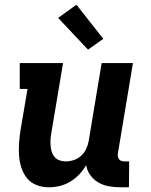

<svg xmlns="http://www.w3.org/2000/svg" viewBox="-20 -788 640 816"><path d="M187 8Q160 8 135.5 -1.5Q111 -11 95 -30.5Q79 -50 71 -75Q63 -100 61 -126Q59 -152 61 -179.5Q63 -207 67 -234L97 -410H64V-520H248L197 -216Q195 -203 194.5 -190Q194 -177 195.5 -164Q197 -151 201 -139.5Q205 -128 213.5 -119Q222 -110 234.5 -106Q247 -102 260 -102Q277 -102 294.5 -108Q312 -114 325.5 -126.5Q339 -139 346.5 -155.5Q354 -172 357 -189L412 -520H545L481 -136Q480 -129 481 -122.5Q482 -116 486 -111Q490 -106 496.5 -104Q503 -102 510 -102H529L528 8H491Q466 8 442 3.5Q418 -1 398 -12.5Q378 -24 364 -43.5Q350 -63 346 -86Q334 -65 317 -47Q300 -29 278.5 -16Q257 -3 233.5 2.5Q210 8 187 8ZM354 -577 227 -712 305 -768 419 -623Z"/></svg>

Font: Iosevka Etoile Extrabold
Style: Italic
Weight: 800
Italic angle: -9°
Designer: Belleve Invis
Foundry: Belleve Invis
Version: Version 22.1.2; ttfautohint (v1.8.4)